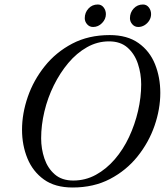

<svg xmlns="http://www.w3.org/2000/svg" viewBox="-20 -820 734 854"><path d="M303 14Q225 14 175.5 -21.5Q126 -57 102 -115.5Q78 -174 78 -243Q78 -315 103.5 -389Q129 -463 179 -525.5Q229 -588 301.5 -626Q374 -664 468 -664Q546 -664 596 -628.5Q646 -593 669.5 -534.5Q693 -476 693 -407Q693 -335 667.5 -261Q642 -187 592 -124.5Q542 -62 469.5 -24Q397 14 303 14ZM306 -17Q360 -17 406.5 -42.5Q453 -68 490.5 -111.5Q528 -155 554 -210.5Q580 -266 594 -326.5Q608 -387 608 -445Q608 -492 593.5 -536Q579 -580 547.5 -608Q516 -636 465 -636Q413 -636 367 -610Q321 -584 284 -540Q247 -496 219.5 -440.5Q192 -385 177.5 -324Q163 -263 163 -205Q163 -158 177.5 -115Q192 -72 223.5 -44.5Q255 -17 306 -17ZM595 -700Q579 -700 568.5 -712Q558 -724 558 -739Q558 -764 574.5 -782Q591 -800 616 -800Q632 -800 642 -787Q652 -774 652 -757Q652 -742 644 -729Q636 -716 623 -708Q610 -700 595 -700ZM394 -700Q378 -700 367.5 -712Q357 -724 357 -739Q357 -764 373.5 -782Q390 -800 415 -800Q431 -800 441 -787Q451 -774 451 -757Q451 -735 434 -717.5Q417 -700 394 -700Z"/></svg>

Font: EB Garamond
Style: Italic
Weight: 400
Italic angle: -17.2°
Designer: Georg Duffner and Octavio Pardo
Foundry: Georg Duffner
Version: Version 1.001